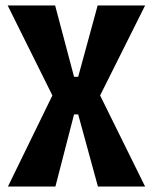

<svg xmlns="http://www.w3.org/2000/svg" viewBox="-20 -680 558 700"><path d="M9 0 171 -332 8 -660H181L250 -400H265L336 -660H509L345 -332L509 0H337L265 -263H250L182 0Z"/></svg>

Font: Bricolage Grotesque 10pt Condensed Bricolage Grotesque 10pt Condensed Regular
Style: Bold
Weight: 700
Width: 3
Designer: Mathieu Triay
Foundry: Atelier Triay
Version: Version 1.000; ttfautohint (v1.8.4.7-5d5b);gftools[0.9.32]